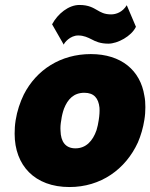

<svg xmlns="http://www.w3.org/2000/svg" viewBox="-20 -746 606 774"><path d="M417 -570C454 -570 510 -600 528 -638L491 -725C474 -697 448 -688 428 -688C400 -688 386 -697 372 -705C356 -714 338 -726 300 -726C257 -726 213 -691 190 -648L237 -566C239 -574 263 -603 295 -603C318 -603 334 -595 350 -587C365 -579 384 -570 417 -570ZM260 8C386 8 486 -63 536 -172C548 -200 557 -231 562 -263C565 -281 566 -298 566 -314C566 -330 565 -346 562 -360C546 -462 469 -528 346 -528C225 -528 127 -465 76 -365C61 -334 49 -299 43 -261C40 -242 39 -224 39 -207C39 -79 120 8 260 8ZM284 -148C244 -148 225 -175 224 -219C223 -232 224 -246 227 -262C229 -278 233 -294 238 -308C253 -346 277 -372 320 -372C359 -372 377 -350 381 -312C382 -298 381 -281 378 -262C376 -248 373 -234 369 -221C354 -178 327 -148 284 -148Z"/></svg>

Font: Arthouse Owned Black
Style: Italic
Weight: 900
Italic angle: -10°
Designer: Jeremy Tribby
Foundry: Tribby Type
Version: Version 1.000;PS 001.000;hotconv 1.0.88;makeotf.lib2.5.64775